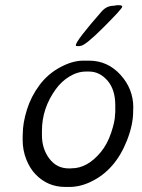

<svg xmlns="http://www.w3.org/2000/svg" viewBox="-20 -742 555 749"><path d="M429.7 -331.5Q429.7 -392.6 399.2 -427.7Q368.7 -462.9 327.1 -462.9H315.9Q282.7 -462.9 251 -443.6Q219.2 -424.3 197.3 -393.6Q143.6 -319.3 143.6 -231.4V-214.8Q143.6 -161.6 172.4 -123.3Q201.2 -85 248.5 -85H253.9L259.3 -85.4Q320.8 -85.4 373 -148.4Q398.9 -179.7 413.8 -224.6Q428.7 -269.5 428.7 -293.9L429.7 -304.7ZM282.2 -562Q275.9 -562 275.9 -564.5V-565.9Q275.9 -582.5 376.5 -697.3Q396 -719.7 424.8 -719.7Q434.6 -721.7 436.5 -721.7H443.4Q456.5 -721.7 456.5 -716.8V-715.3Q456.5 -708 384 -635.5Q311.5 -563 293.9 -563L289.1 -562ZM250.5 -12.7H234.9Q165.5 -12.7 118.2 -62.5Q96.2 -85.4 82.3 -120.8Q68.4 -156.2 68.4 -195.8V-210.9L68.8 -218.8Q68.8 -262.2 85 -314Q101.1 -365.7 133.8 -409.7Q166.5 -453.6 214.6 -479.5Q262.7 -505.4 304.7 -505.4H327.1Q399.9 -505.4 450 -450.2Q500 -395 500 -322.8L499.5 -314.9V-307.6Q499.5 -255.9 475.6 -194.8Q430.2 -78.6 335 -33.2Q292.5 -12.7 250.5 -12.7Z"/></svg>

Font: Averia Sans Libre Light
Style: Italic
Weight: 300
Italic angle: -8.5°
Version: Version 1.002